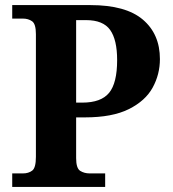

<svg xmlns="http://www.w3.org/2000/svg" viewBox="-20 -734 678 754"><path d="M28 0V-53H70Q92 -53 106.5 -64Q121 -75 121 -118V-600Q121 -640 106 -650.5Q91 -661 70 -661H28V-714H335Q474 -714 541 -657Q608 -600 608 -502Q608 -442 579.5 -390Q551 -338 486 -305.5Q421 -273 313 -273H279V-113Q279 -73 295 -63Q311 -53 332 -53H393V0ZM303 -331Q377 -331 408.5 -369.5Q440 -408 440 -498Q440 -578 412.5 -616.5Q385 -655 318 -655H279V-331Z"/></svg>

Font: Noto Serif Oriya
Style: Bold
Weight: 700
Designer: David Williams
Foundry: Google LLC, David Williams
Version: Version 1.051; ttfautohint (v1.8.4.7-5d5b)